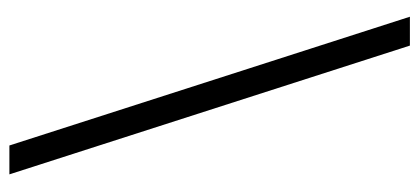

<svg xmlns="http://www.w3.org/2000/svg" viewBox="-268 -554 914 419"><g transform="rotate(90 189.5 -345.0)"><path d="M298 92 17 -782H80L361 92Z"/></g></svg>

Font: Mozilla Headline ExtraLight
Style: Regular
Weight: 200
Designer: Studio DRAMA
Foundry: Studio DRAMA
Version: Version 1.000